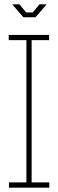

<svg xmlns="http://www.w3.org/2000/svg" viewBox="-20 -860 266 880"><path d="M101 0V-676L124 -700H125V-24L102 0ZM21 0V-24H101V0ZM102 0 125 -24H206V0ZM20 -676V-700H124L101 -676ZM125 -676V-700H205V-676ZM87 -781 68 -803H162L143 -781ZM68 -803 37 -839V-840H69L100 -803ZM130 -803 161 -840H193V-839L162 -803Z"/></svg>

Font: Foldit Thin
Style: Regular
Weight: 100
Designer: Sophia Tai
Foundry: Sophia Tai
Version: Version 1.003